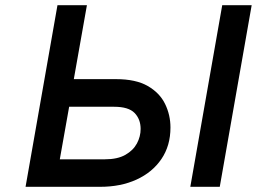

<svg xmlns="http://www.w3.org/2000/svg" viewBox="-20 -720 990 740"><path d="M78.5 0 201.5 -700H315L264.5 -415H427Q503.5 -415 549.5 -388.5Q595.5 -362 616.2 -319.5Q637 -277 637 -228.5Q637 -158.5 602.2 -107.2Q567.5 -56 506.5 -28Q445.5 0 366 0ZM210.5 -106H384Q433 -106 463.2 -123.2Q493.5 -140.5 507.8 -167.2Q522 -194 522 -223Q522 -260.5 498.8 -284.5Q475.5 -308.5 420 -308.5H246.5ZM713.5 0 836.5 -700H950L827 0Z"/></svg>

Font: Overpass SemiBold
Style: Italic
Weight: 600
Italic angle: -10°
Designer: Delve Withrington, Dave Bailey, Thomas Jockin
Foundry: Delve Fonts LLC
Version: Version 4.000